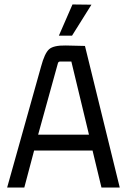

<svg xmlns="http://www.w3.org/2000/svg" viewBox="-20 -841 568 861"><path d="M244 -681 305 -821 390 -820 303 -681ZM517 0H435L395 -166H133L89 0H12L164 -542Q180 -602 200 -620Q220 -638 275 -637L361 -635ZM239 -555 151 -237H379L300 -565H249Q241 -565 239 -555Z"/></svg>

Font: Gemunu Libre
Style: Regular
Weight: 400
Designer: Puspanada Ekanayake, Sola Matas, Pathum Egodawatta, Kosala Senevirathne
Foundry: mooniak
Version: Version 1.100